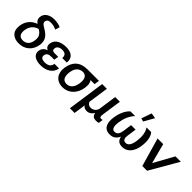

<svg xmlns="http://www.w3.org/2000/svg" viewBox="191 -2057 3503 3503"><g transform="rotate(45 1942.5 -305.5)"><path d="M266.1 14.6C421.4 14.6 536.6 -86.4 559.6 -246.6C580.1 -390.6 491.2 -458 404.8 -509.3C371.6 -528.3 347.7 -544.9 334.5 -560.1C323.2 -573.7 317.4 -587.9 320.3 -605.5C327.1 -655.3 361.8 -670.4 416.5 -670.4C469.7 -670.4 517.6 -656.7 559.6 -636.2L586.4 -723.1C547.4 -746.6 471.2 -757.3 415 -757.8C313 -757.8 213.9 -710 199.7 -609.9C190.4 -547.4 218.3 -510.3 257.8 -481C145 -444.3 67.9 -352.5 49.8 -227.1C27.3 -69.3 119.6 14.6 266.1 14.6ZM407.7 -374C439 -336.9 445.3 -295.4 436.5 -232.9C422.9 -137.2 371.1 -77.1 277.3 -77.1C185.5 -77.1 158.2 -145.5 170.9 -233.4C186 -339.8 247.1 -405.3 338.4 -431.6C366.2 -415 391.1 -396.5 407.7 -374Z M828.6 14.6C966.8 14.6 1090.3 -48.8 1110.4 -184.6H992.2C978.5 -105.5 928.2 -76.7 844.7 -76.7C779.3 -76.7 736.8 -101.6 744.6 -157.7C752.9 -216.3 797.9 -234.9 852.5 -234.9H936.5L949.2 -323.7L865.2 -322.8C821.8 -322.3 786.1 -333 793.5 -384.8C801.3 -440.9 847.7 -466.8 916 -466.8C990.2 -466.8 1024.9 -428.2 1017.1 -359.9H1134.8C1150.4 -498 1055.7 -554.2 929.7 -554.2C813 -554.2 688 -512.7 670.4 -388.7C661.6 -327.6 685.5 -292.5 728.5 -272.9C672.9 -254.9 628.9 -214.4 619.6 -149.4C602.5 -29.3 712.9 14.6 828.6 14.6Z M1392.6 14.6C1561.5 14.6 1670.9 -110.8 1693.8 -270.5C1704.1 -340.3 1700.7 -395 1666 -440.4H1771.5L1785.6 -539.1H1492.7C1304.2 -539.1 1196.8 -442.9 1170.9 -259.8C1147.9 -103 1232.9 14.6 1392.6 14.6ZM1405.8 -79.1C1293.9 -79.1 1282.7 -182.1 1295.9 -273.9C1310.5 -375 1364.3 -448.2 1471.2 -448.2C1573.2 -441.4 1580.1 -340.8 1567.9 -256.8C1555.7 -168.5 1508.3 -79.1 1405.8 -79.1Z M1763.7 189.5H1884.8L1918 -39.6C1933.6 -7.8 1971.2 9.8 2014.2 9.8C2074.7 9.8 2122.1 -25.9 2147 -71.3H2152.8C2160.2 -10.3 2200.7 14.6 2257.3 15.1C2277.8 15.1 2305.7 13.7 2325.7 3.9L2337.9 -83.5C2326.7 -78.6 2314.9 -76.2 2304.7 -76.2C2268.1 -76.2 2262.2 -104 2267.1 -140.6L2324.7 -539.1H2203.1L2154.3 -197.3C2145.5 -134.3 2092.8 -84.5 2028.3 -84.5C1972.7 -84.5 1943.8 -114.7 1933.1 -147.5L1989.3 -539.1H1868.2Z M2612.8 15.1C2700.2 15.1 2753.9 -26.9 2790 -105C2802.7 -25.9 2847.7 15.1 2930.7 15.1C3080.6 15.1 3153.8 -104.5 3175.3 -255.4C3190.9 -363.8 3180.7 -487.3 3119.6 -551.8H3000.5C3053.2 -473.6 3063.5 -370.6 3047.4 -252.4C3036.1 -175.8 3007.3 -81.5 2931.6 -81.5C2865.7 -81.5 2851.1 -132.3 2861.3 -201.2L2887.2 -382.3H2771.5L2745.6 -201.2C2735.8 -132.3 2705.6 -81.5 2640.6 -81.5C2565.4 -81.5 2562.5 -176.3 2573.7 -252.4C2590.8 -370.6 2631.8 -473.6 2707 -551.8H2586.9C2507.8 -486.3 2462.9 -363.8 2447.3 -255.4C2425.8 -106.4 2463.9 15.1 2612.8 15.1ZM2879.4 -584 2990.7 -781.7 2885.7 -799.8 2815.9 -601.6Z M3565.9 0 3884.8 -551.8H3746.6L3532.2 -163.6L3430.2 -551.8H3284.7L3443.4 0Z"/></g></svg>

Font: Winston SemiBold
Style: Italic
Weight: 600
Italic angle: -8.13011°
Designer: Vernon Adams, Kim Jin-seong, David Berlow, Cristiano Sobral
Foundry: The Winston Project Authors
Version: Version 3.004